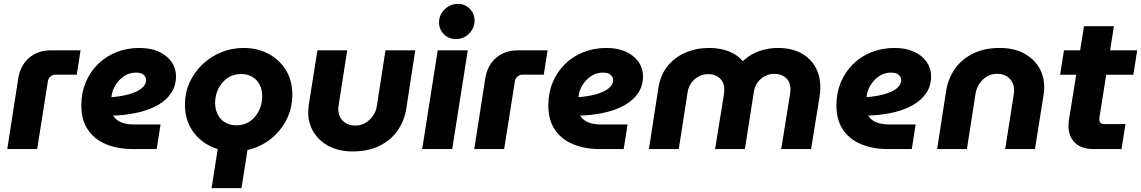

<svg xmlns="http://www.w3.org/2000/svg" viewBox="-20 -774 5925 997"><path d="M17.7 0 74.7 -366Q85.7 -434.7 131 -473.7Q176.3 -512.7 245.7 -512.7H398.3L378.7 -386.3H268Q253.7 -386.3 242.2 -376.8Q230.7 -367.3 228.7 -352.3L173 0Z M669.7 0Q592 0 531.7 -24.7Q471.3 -49.3 436.8 -100Q402.3 -150.7 402.3 -227Q402.3 -292.3 425.2 -346.8Q448 -401.3 488.8 -441.3Q529.7 -481.3 584.7 -503.2Q639.7 -525 704.3 -525Q763.3 -525 805.5 -505.3Q847.7 -485.7 870.8 -452.5Q894 -419.3 894 -378.7Q894 -329.3 870 -292.7Q846 -256 804.5 -231.3Q763 -206.7 708.7 -192.8Q654.3 -179 593.3 -175Q585.3 -174.3 579.3 -174.3Q573.3 -174.3 567.3 -174.7Q579 -152.7 606 -140.2Q633 -127.7 677.3 -127.7H813.7L793.7 0ZM558.7 -269.7Q561 -269.7 563.7 -269.7Q566.3 -269.7 570 -270.3Q620.7 -275.7 653.7 -285.7Q686.7 -295.7 705.3 -308Q724 -320.3 731.5 -333.2Q739 -346 739 -357.3Q739 -373.3 726.2 -385.2Q713.3 -397 686 -397Q650.7 -397 622.8 -377.7Q595 -358.3 578.3 -329.8Q561.7 -301.3 559.3 -273.3Q559 -272 558.8 -271.3Q558.7 -270.7 558.7 -269.7Z M1078.7 203 1113.3 -17.7H1268.7L1234 203ZM1196.3 12.3Q1124 12.3 1066 -18.2Q1008 -48.7 974.2 -103.3Q940.3 -158 940.3 -229.7Q940.3 -292.7 964.8 -346.3Q989.3 -400 1031.7 -440.2Q1074 -480.3 1129 -502.7Q1184 -525 1245.3 -525Q1317 -525 1374.2 -494.5Q1431.3 -464 1464.8 -409.5Q1498.3 -355 1498 -282.3Q1498 -220.3 1474.3 -166.5Q1450.7 -112.7 1409.2 -72.5Q1367.7 -32.3 1313.2 -10Q1258.7 12.3 1196.3 12.3ZM1208 -123.3Q1249 -123.3 1279 -144.8Q1309 -166.3 1325.3 -200.5Q1341.7 -234.7 1341.7 -273.7Q1341.7 -308 1328.3 -334.2Q1315 -360.3 1290.2 -375Q1265.3 -389.7 1231.3 -389.7Q1191 -389.7 1160.8 -368.5Q1130.7 -347.3 1113.8 -313.2Q1097 -279 1097 -239.7Q1097 -206.7 1110.3 -180Q1123.7 -153.3 1148.8 -138.3Q1174 -123.3 1208 -123.3Z M2136.3 -512.7 2090 -212Q2080.3 -147.3 2044.7 -96.3Q2009 -45.3 1950.2 -16.5Q1891.3 12.3 1811 12.3Q1741 12.3 1689 -14.5Q1637 -41.3 1608.7 -87.5Q1580.3 -133.7 1580.3 -192Q1580.3 -201.7 1581.8 -213.8Q1583.3 -226 1584.3 -236L1628.3 -512.7H1783L1738.7 -229.7Q1737.7 -224.3 1737.2 -218.3Q1736.7 -212.3 1736.7 -208Q1736.7 -170.3 1760.8 -146.2Q1785 -122 1825.3 -122Q1853.7 -122 1877.2 -135.7Q1900.7 -149.3 1916.8 -172.5Q1933 -195.7 1937 -224.3L1981.7 -512.7Z M2172.3 0 2253 -512.7H2409L2328.3 0ZM2347.3 -571Q2310 -571 2284.8 -596.7Q2259.7 -622.3 2259.7 -657.3Q2259.7 -684 2273.2 -705.8Q2286.7 -727.7 2309 -740.8Q2331.3 -754 2357.3 -754Q2394.3 -754 2419.3 -728.7Q2444.3 -703.3 2444.3 -666.7Q2444.3 -641 2431.2 -619.2Q2418 -597.3 2396.2 -584.2Q2374.3 -571 2347.3 -571Z M2442.7 0 2499.7 -366Q2510.7 -434.7 2556 -473.7Q2601.3 -512.7 2670.7 -512.7H2823.3L2803.7 -386.3H2693Q2678.7 -386.3 2667.2 -376.8Q2655.7 -367.3 2653.7 -352.3L2598 0Z M3094.7 0Q3017 0 2956.7 -24.7Q2896.3 -49.3 2861.8 -100Q2827.3 -150.7 2827.3 -227Q2827.3 -292.3 2850.2 -346.8Q2873 -401.3 2913.8 -441.3Q2954.7 -481.3 3009.7 -503.2Q3064.7 -525 3129.3 -525Q3188.3 -525 3230.5 -505.3Q3272.7 -485.7 3295.8 -452.5Q3319 -419.3 3319 -378.7Q3319 -329.3 3295 -292.7Q3271 -256 3229.5 -231.3Q3188 -206.7 3133.7 -192.8Q3079.3 -179 3018.3 -175Q3010.3 -174.3 3004.3 -174.3Q2998.3 -174.3 2992.3 -174.7Q3004 -152.7 3031 -140.2Q3058 -127.7 3102.3 -127.7H3238.7L3218.7 0ZM2983.7 -269.7Q2986 -269.7 2988.7 -269.7Q2991.3 -269.7 2995 -270.3Q3045.7 -275.7 3078.7 -285.7Q3111.7 -295.7 3130.3 -308Q3149 -320.3 3156.5 -333.2Q3164 -346 3164 -357.3Q3164 -373.3 3151.2 -385.2Q3138.3 -397 3111 -397Q3075.7 -397 3047.8 -377.7Q3020 -358.3 3003.3 -329.8Q2986.7 -301.3 2984.3 -273.3Q2984 -272 2983.8 -271.3Q2983.7 -270.7 2983.7 -269.7Z M3349.7 0 3399 -318.7Q3409.7 -386 3447.2 -431.7Q3484.7 -477.3 3540.7 -501.2Q3596.7 -525 3662 -525Q3694.7 -525 3726.5 -518.5Q3758.3 -512 3786.5 -497.2Q3814.7 -482.3 3836.3 -457.3H3838Q3863.3 -480.7 3892.5 -495.7Q3921.7 -510.7 3954.3 -517.8Q3987 -525 4020 -525Q4087.7 -525 4136.8 -499.7Q4186 -474.3 4212.8 -428.2Q4239.7 -382 4239.7 -318.3Q4239.7 -304 4237.8 -288.8Q4236 -273.7 4234 -260.3L4191.7 0H4036.7L4081.7 -280.3Q4083 -287 4083.8 -294.8Q4084.7 -302.7 4084.7 -309.7Q4084.7 -348 4061.3 -369.3Q4038 -390.7 4000.3 -390.7Q3974.7 -390.7 3952.2 -378.8Q3929.7 -367 3914.7 -346.8Q3899.7 -326.7 3895.3 -301.7L3848 0H3693.3L3737.7 -274.7Q3739.7 -283.7 3740.3 -293.3Q3741 -303 3741 -310.3Q3741 -334.3 3730.3 -351.8Q3719.7 -369.3 3701.2 -379.2Q3682.7 -389 3657.3 -389Q3631 -389 3608.3 -377Q3585.7 -365 3570.5 -344.3Q3555.3 -323.7 3551 -298.3L3504.7 0Z M4590.7 0Q4513 0 4452.7 -24.7Q4392.3 -49.3 4357.8 -100Q4323.3 -150.7 4323.3 -227Q4323.3 -292.3 4346.2 -346.8Q4369 -401.3 4409.8 -441.3Q4450.7 -481.3 4505.7 -503.2Q4560.7 -525 4625.3 -525Q4684.3 -525 4726.5 -505.3Q4768.7 -485.7 4791.8 -452.5Q4815 -419.3 4815 -378.7Q4815 -329.3 4791 -292.7Q4767 -256 4725.5 -231.3Q4684 -206.7 4629.7 -192.8Q4575.3 -179 4514.3 -175Q4506.3 -174.3 4500.3 -174.3Q4494.3 -174.3 4488.3 -174.7Q4500 -152.7 4527 -140.2Q4554 -127.7 4598.3 -127.7H4734.7L4714.7 0ZM4479.7 -269.7Q4482 -269.7 4484.7 -269.7Q4487.3 -269.7 4491 -270.3Q4541.7 -275.7 4574.7 -285.7Q4607.7 -295.7 4626.3 -308Q4645 -320.3 4652.5 -333.2Q4660 -346 4660 -357.3Q4660 -373.3 4647.2 -385.2Q4634.3 -397 4607 -397Q4571.7 -397 4543.8 -377.7Q4516 -358.3 4499.3 -329.8Q4482.7 -301.3 4480.3 -273.3Q4480 -272 4479.8 -271.3Q4479.7 -270.7 4479.7 -269.7Z M4846.3 0 4892.7 -300.7Q4903.3 -366.3 4938.8 -416.8Q4974.3 -467.3 5033.3 -496.2Q5092.3 -525 5171.7 -525Q5241.7 -525 5293.7 -498.5Q5345.7 -472 5374 -425.7Q5402.3 -379.3 5402.3 -320.7Q5402.3 -311 5401.3 -299.3Q5400.3 -287.7 5398.3 -276.7L5354.3 0H5199.7L5244 -283Q5245 -288.7 5245.5 -294.5Q5246 -300.3 5246 -304.7Q5246 -343 5221.8 -366.8Q5197.7 -390.7 5157.3 -390.7Q5129.3 -390.7 5105.7 -377Q5082 -363.3 5066.3 -340.3Q5050.7 -317.3 5045.7 -288.3L5001 0Z M5658.7 0Q5596.3 0 5562.3 -32.3Q5528.3 -64.7 5528.3 -121.3Q5528.3 -137.7 5531.3 -154.7L5609 -638H5764.3L5691.3 -178Q5688.3 -161 5688.3 -154Q5688.3 -143.3 5695 -136.5Q5701.7 -129.7 5713 -129.7H5824.3L5803.7 0ZM5485 -386 5504.7 -512.7H5885L5865.3 -386Z"/></svg>

Font: MuseoModerno Thin
Style: Italic
Weight: 100
Italic angle: -9°
Designer: Pablo Cosgaya, Héctor Gatti, Marcela Romero, and the Authors of The MuseoModerno Project.
Foundry: Omnibus-Type Team
Version: Version 1.003